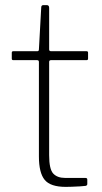

<svg xmlns="http://www.w3.org/2000/svg" viewBox="-20 -730 398 750"><path d="M179 -495Q172 -495 172 -488V-124Q172 -69 188 -52Q204 -35 234 -35H313Q317 -35 319 -33.5Q321 -32 321 -28V-11Q321 -6 315 -4Q309 -3 292.5 -2Q276 -1 260 -0.5Q244 0 237 0Q177 0 154.5 -27.5Q132 -55 132 -119V-488Q132 -495 125 -495H32Q26 -495 26 -501V-524Q26 -530 32 -530H126Q132 -530 132 -537L141 -700Q141 -710 149 -710H163Q172 -710 172 -699V-537Q172 -530 179 -530H318Q324 -530 324 -524V-501Q324 -495 318 -495Z"/></svg>

Font: Libre Franklin Thin
Style: Regular
Weight: 100
Designer: Pablo Impallari, Rodrigo Fuenzalida, Nhung Nguyen
Foundry: Impallari Type
Version: Version 3.000